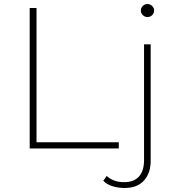

<svg xmlns="http://www.w3.org/2000/svg" viewBox="-20 -740 882 957"><path d="M128 0V-700H162V-31H572V0ZM601 197Q570 197 541.5 188.5Q513 180 495 161L512 137Q545 168 599 168Q647 168 672.5 140Q698 112 698 58V-519H731V62Q731 123 697.5 160Q664 197 601 197ZM715 -655Q702 -655 692 -664.5Q682 -674 682 -687Q682 -701 692 -710.5Q702 -720 715 -720Q728 -720 738 -710.5Q748 -701 748 -688Q748 -674 738.5 -664.5Q729 -655 715 -655Z"/></svg>

Font: Montserrat ExtraLight
Style: Regular
Weight: 200
Designer: Julieta Ulanovsky
Foundry: Julieta Ulanovsky
Version: Version 9.000; ttfautohint (v1.8.4.7-5d5b)